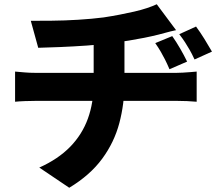

<svg xmlns="http://www.w3.org/2000/svg" viewBox="-20 -810 1040 904"><path d="M791 -640Q810 -613 828.5 -581Q847 -549 861 -520L778 -484Q766 -512 756.5 -530.5Q747 -549 737 -566.5Q727 -584 711 -607ZM903 -685Q923 -658 942.5 -626.5Q962 -595 978 -567L896 -530Q883 -558 872.5 -576Q862 -594 851.5 -610.5Q841 -627 824 -649ZM125 -712Q164 -712 223.5 -712.5Q283 -713 348 -717Q413 -721 468 -728Q507 -734 543.5 -741Q580 -748 612.5 -755.5Q645 -763 672 -772Q699 -781 718 -790L809 -668Q781 -662 760 -656Q739 -650 726 -647Q694 -639 659 -632Q624 -625 587 -619Q550 -613 511 -608Q454 -600 389 -595.5Q324 -591 263.5 -588.5Q203 -586 160 -585ZM165 -21Q254 -61 310.5 -119Q367 -177 394 -252Q421 -327 421 -418Q421 -418 421 -438.5Q421 -459 421 -503Q421 -547 421 -619L566 -634Q566 -608 566 -578.5Q566 -549 566 -521Q566 -493 566 -470.5Q566 -448 566 -434Q566 -420 566 -420Q566 -322 542 -231Q518 -140 461 -62.5Q404 15 306 74ZM51 -473Q73 -471 97 -469Q121 -467 145 -467Q158 -467 197 -467Q236 -467 292 -467Q348 -467 412 -467Q476 -467 540 -467Q604 -467 660.5 -467Q717 -467 757 -467Q797 -467 812 -467Q823 -467 841 -468Q859 -469 877 -470.5Q895 -472 906 -473V-331Q885 -333 860.5 -334Q836 -335 815 -335Q801 -335 761 -335Q721 -335 664.5 -335Q608 -335 543.5 -335Q479 -335 414 -335Q349 -335 292.5 -335Q236 -335 197 -335Q158 -335 146 -335Q124 -335 97.5 -334Q71 -333 51 -331Z"/></svg>

Font: Noto Sans KR ExtraBold
Style: Regular
Weight: 800
Designer: Ryoko NISHIZUKA  (kana, bopomofo & ideographs); Paul D. Hunt (Latin, Greek & Cyrillic); Sandoll Communications , Soo-you
Foundry: Adobe
Version: Version 2.004-H2;hotconv 1.0.118;makeotfexe 2.5.65603